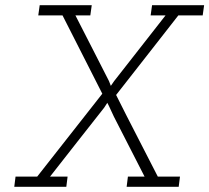

<svg xmlns="http://www.w3.org/2000/svg" viewBox="-20 -720 807 740"><path d="M133 -700 127.5 -660.6H221L374.3 -358.8L123.4 -39.4H39.9L35 0H235.6L240.5 -39.4H172.9Q224.9 -106.3 277 -172.2Q329 -238 381.4 -304.9L393.6 -323.7Q400.4 -311.3 406.3 -297.6Q412.1 -283.9 418.8 -270.8L537.2 -39.4H473L468.1 0H668.7L673.7 -39.4H588.2Q547.7 -118.8 507.6 -196.4Q467.4 -274.1 427.5 -354Q487.6 -430.8 547.1 -506.8Q606.6 -582.8 667.3 -660.6H761.2L766.7 -700H566.1L560.6 -660.6H618L420 -407.6L407.2 -389.1L400 -407.6Q367.7 -470.7 335.7 -533.6Q303.6 -596.5 270.7 -660.6H328.1L333.6 -700Z"/></svg>

Font: Josefin Slab Thin
Style: Italic
Weight: 100
Italic angle: -12°
Designer: Santiago Orozco
Foundry: Typemade
Version: Version 2.000